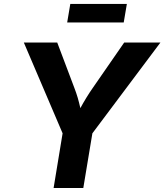

<svg xmlns="http://www.w3.org/2000/svg" viewBox="-20 -940 822 960"><path d="M248 0 293 -273.4 99.1 -727.5H266.1L351.6 -501Q361.3 -476.1 368.4 -451.9Q375.5 -427.7 381.8 -399.4Q397.5 -428.2 412.4 -452.4Q427.2 -476.6 444.3 -501L601.1 -727.5H782.2L441.9 -273.4L396.5 0ZM614.3 -920.4 598.6 -827.6H315.9L331.5 -920.4Z"/></svg>

Font: Inter
Style: Bold Italic
Weight: 700
Italic angle: -9.39999°
Designer: Rasmus Andersson
Foundry: rsms
Version: Version 4.001;git-9221beed3